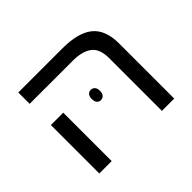

<svg xmlns="http://www.w3.org/2000/svg" viewBox="-128 -773 969 969"><g transform="rotate(-45 356.0 -289.0)"><path d="M626 0H538.1V-376Q538.1 -444.3 501.5 -470.7Q464.8 -497.1 400.4 -497.1H91.3V-578.1H406.7Q518.6 -578.1 572.3 -534.2Q626 -490.2 626 -393.6ZM179.7 0H91.3V-345.7H179.7ZM330.1 -293Q330.1 -311.5 338.4 -320.3Q346.7 -329.1 358.9 -329.1Q371.6 -329.1 380.1 -320.3Q388.7 -311.5 388.7 -293Q388.7 -273.9 380.1 -264.9Q371.6 -255.9 358.9 -255.9Q346.7 -255.9 338.4 -264.6Q330.1 -273.4 330.1 -293Z"/></g></svg>

Font: Lunasima
Style: Regular
Weight: 400
Designer: The DocRepair Project, Monotype Design Team
Foundry: Google
Version: Version 2.009